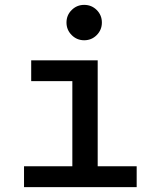

<svg xmlns="http://www.w3.org/2000/svg" viewBox="-20 -764 626 784"><path d="M275.4 0V-488.3H378.9V0ZM78.1 0V-85H285.2V0ZM369.1 0V-85H538.1V0ZM107.4 -432.6V-517.6H378.9V-432.6ZM323.7 -599.6Q293.9 -599.6 272.7 -620.8Q251.5 -642.1 251.5 -671.9Q251.5 -702.1 272.7 -723.1Q293.9 -744.1 323.7 -744.1Q354 -744.1 375 -723.1Q396 -702.1 396 -671.9Q396 -642.1 375 -620.8Q354 -599.6 323.7 -599.6Z"/></svg>

Font: Cascadia Mono
Style: Regular
Weight: 400
Monospace: yes
Designer: Aaron Bell
Foundry: Saja Typeworks
Version: Version 2102.003